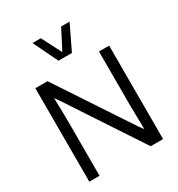

<svg xmlns="http://www.w3.org/2000/svg" viewBox="-226 -1140 1192 1285"><g transform="rotate(-30 370.0 -497.0)"><path d="M85 0ZM85 0V-722.2H179.2L555.2 -153.8L580.1 -120.1Q576.7 -275.9 576.7 -300.3V-722.2H655.3V0H559.6L184.6 -568.4L160.2 -602.1Q164.1 -499.5 164.1 -418.9V0ZM311 -804.2 219.7 -993.7H283.7L362.3 -841.3L440.9 -993.7H506.3L415 -804.2Z"/></g></svg>

Font: Oxygen
Style: Normal
Weight: 400
Designer: Vernon Adams
Foundry: Vernon Adams
Version: Version Release 0.2.2 webfont; ttfautohint (v0.8.52-bc40) -l